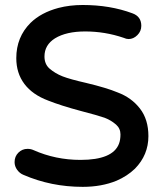

<svg xmlns="http://www.w3.org/2000/svg" viewBox="-20 -723 642 765"><path d="M571.3 -180.7Q571.3 -105.5 517.6 -50.8Q487.3 -21.5 444.3 -2.9Q384.8 21.5 309.6 21.5Q183.6 21.5 73.2 -26.4Q58.6 -32.2 48.3 -46.4Q38.1 -60.5 38.1 -77.1Q38.1 -99.6 53.2 -114.7Q68.4 -129.9 89.8 -129.9Q102.5 -129.9 113.3 -125Q201.2 -85.9 300.8 -85.9Q429.7 -85.9 454.1 -150.4Q460 -166 460 -187.5Q460 -210.9 442.4 -226.6Q429.7 -237.3 420.9 -242.2Q407.2 -250 396.5 -253.9Q368.2 -263.7 300.8 -281.2Q223.6 -301.8 171.9 -322.3Q109.4 -345.7 77.1 -388.7Q44.9 -431.6 44.9 -491.2Q44.9 -575.2 101.6 -631.8Q143.6 -672.9 212.9 -691.4Q257.8 -703.1 309.6 -703.1Q418.9 -703.1 507.8 -669.9Q543 -657.2 543 -620.1Q543 -598.6 527.3 -583Q511.7 -567.4 492.2 -567.4Q483.4 -567.4 472.7 -572.3Q398.4 -597.7 319.3 -597.7Q244.1 -597.7 199.2 -570.3Q157.2 -543.9 157.2 -498Q157.2 -467.8 176.8 -450.2Q199.2 -430.7 229 -418.9Q258.8 -407.2 323.2 -392.6Q405.3 -373 449.2 -354.5Q503.9 -334 537.6 -290.5Q571.3 -247.1 571.3 -180.7Z"/></svg>

Font: FakePearl
Style: SemiBold
Weight: 400
Version: Version 1.2